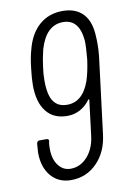

<svg xmlns="http://www.w3.org/2000/svg" viewBox="-82 -759 548 818"><g transform="rotate(-10 191.5 -350.0)"><path d="M370 -543Q370 -519 367 -490L326 -161Q317 -85 271 -38.5Q225 8 159 8Q105 8 72.5 -30Q40 -68 40 -132Q40 -141 42 -161L43 -172Q44 -176 47 -179Q50 -182 54 -182H86Q91 -182 93.5 -179Q96 -176 95 -172L93 -161Q92 -154 92 -139Q92 -94 112.5 -67Q133 -40 165 -40Q207 -40 237.5 -73.5Q268 -107 275 -161L294 -315Q294 -318 292.5 -318Q291 -318 289 -316Q271 -291 245.5 -277.5Q220 -264 191 -264Q131 -264 99.5 -304.5Q68 -345 68 -418Q68 -446 73 -488Q78 -535 87 -566Q104 -635 145.5 -671.5Q187 -708 247 -708Q304 -708 335.5 -674.5Q367 -641 369 -575Q370 -565 370 -543ZM296 -397Q308 -434 315 -485Q320 -537 319 -567Q311 -661 241 -661Q167 -661 138 -561Q128 -520 124 -485Q120 -458 120 -429Q120 -404 122 -392Q131 -311 198 -311Q266 -311 296 -397Z"/></g></svg>

Font: Barlow Condensed Light
Style: Italic
Weight: 300
Width: 3
Italic angle: -7°
Designer: Jeremy Tribby
Foundry: Tribby Type
Version: Version 1.408